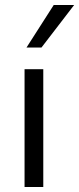

<svg xmlns="http://www.w3.org/2000/svg" viewBox="-20 -751 318 771"><path d="M78.6 -473.1H153.8V0H78.6ZM195.8 -731H277.8L146.5 -560.1H86.4Z"/></svg>

Font: Glacial Indifference
Style: Regular
Weight: 400
Designer: Alfredo Marco Pradil
Foundry: Alfredo Marco Pradil
Version: Version 1.312